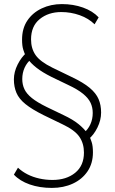

<svg xmlns="http://www.w3.org/2000/svg" viewBox="-20 -732 563 940"><path d="M234 188Q174 188 125.5 171Q77 154 48 123L68 89Q88 108 114.5 121.5Q141 135 172.5 142Q204 149 237 149Q305 149 348 114Q391 79 391 15Q391 -30 368.5 -62.5Q346 -95 287 -123L192 -169Q136 -197 104.5 -222.5Q73 -248 60.5 -277.5Q48 -307 48 -343Q48 -380 66.5 -416.5Q85 -453 110 -474L105 -460Q100 -470 94 -488.5Q88 -507 88 -538Q88 -593 114 -631.5Q140 -670 184.5 -691Q229 -712 283 -712Q339 -712 386.5 -695Q434 -678 463 -647L443 -613Q414 -642 370.5 -657.5Q327 -673 280 -673Q217 -673 174.5 -638.5Q132 -604 132 -539Q132 -494 154.5 -462Q177 -430 236 -401L331 -355Q388 -328 419 -302Q450 -276 462.5 -247Q475 -218 475 -181Q475 -144 457 -107.5Q439 -71 413 -50L418 -64Q423 -54 429 -35.5Q435 -17 435 14Q435 68 408.5 107Q382 146 336.5 167Q291 188 234 188ZM89 -345Q89 -318 99.5 -295.5Q110 -273 136 -252Q162 -231 209 -208L290 -169Q337 -147 365 -124Q393 -101 408 -79L389 -80Q411 -98 422.5 -123.5Q434 -149 434 -179Q434 -206 423.5 -228.5Q413 -251 387 -272.5Q361 -294 314 -316L233 -355Q187 -378 158.5 -400.5Q130 -423 115 -445L134 -444Q112 -426 100.5 -400.5Q89 -375 89 -345Z"/></svg>

Font: Nunito Sans 12pt ExtraLight 12pt ExtraLight
Style: Regular
Weight: 250
Version: Version 3.101;gftools[0.9.27]